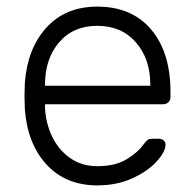

<svg xmlns="http://www.w3.org/2000/svg" viewBox="-20 -550 586 580"><path d="M495 -272V-257Q495 -247 488.5 -241Q482 -235 472 -235H116V-225Q118 -178 137.5 -137.5Q157 -97 192 -72.5Q227 -48 274 -48Q329 -48 363.5 -69.5Q398 -91 413 -113Q422 -125 426.5 -128Q431 -131 443 -131H459Q468 -131 474 -126Q480 -121 480 -113Q480 -92 453.5 -62.5Q427 -33 380 -11.5Q333 10 274 10Q179 10 121 -52.5Q63 -115 55 -220L54 -260L55 -300Q63 -404 120.5 -467Q178 -530 274 -530Q378 -530 436.5 -461Q495 -392 495 -272ZM434 -291V-295Q434 -372 390.5 -422Q347 -472 274 -472Q201 -472 158.5 -422Q116 -372 116 -295V-291Z"/></svg>

Font: Rubik
Style: Regular
Weight: 300
Designer: Hubert & Fischer
Foundry: Hubert & Fischer
Version: Version 1.100